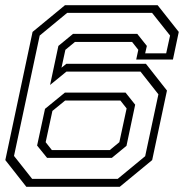

<svg xmlns="http://www.w3.org/2000/svg" viewBox="-28 -720 708 740"><path d="M73.5 0 -7.5 -103 97.5 -597 222.5 -700H579.5L661 -597L638.5 -490.5H497L505 -528L481 -558.5H261L224 -528L209 -459L227.5 -474H534.5L615.5 -371L558.5 -103L433.5 0ZM96 -30.5H425.5L531.5 -118L582.5 -356.5L513.5 -444H228L165 -392.5L197 -543L253.5 -589.5H501L538 -543L531.5 -514.5H612.5L627.5 -583L558 -670.5H231L125 -583L26 -119ZM153.5 -111.5 115 -159 145.5 -300.5 222 -363H456L493 -316.5L459.5 -158L403 -111.5ZM172 -141.5H395L432 -172L460 -302L436 -332.5H223L174 -292.5L148 -172Z"/></svg>

Font: Tourney Expanded Light
Style: Italic
Weight: 300
Width: 7
Italic angle: -12°
Designer: Tyler Finck
Foundry: Etcetera Type Co
Version: Version 1.010; ttfautohint (v1.8.3)